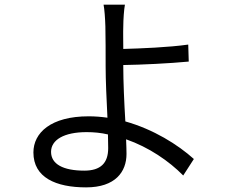

<svg xmlns="http://www.w3.org/2000/svg" viewBox="-20 -768 996 827"><path d="M446 -130C446 -65 413 -33 343 -33C252.1 -33 199.9 -61.1 199.9 -114C199.9 -165.1 255 -198.9 353 -198.9C383.9 -198.9 415.1 -196 445 -188.9C445 -164.8 446 -144.9 446 -130ZM511 -487.9C588.1 -489 708.8 -494.7 793 -502.8L790.8 -576C706 -563.9 585.9 -559.3 511 -557.2C511 -595.2 509.9 -628.2 511 -654.1C511 -683.2 514.2 -728 518.1 -747.9H426.1C430 -728.7 432.9 -688.2 433.9 -654.1C435 -614 435 -534.8 435 -480.8C435 -423.7 438.9 -337 442.8 -261C415.8 -264.9 388.8 -267 361.9 -267C198.9 -267 123.9 -196 123.9 -111.2C123.9 -3.2 220.9 39.1 350.9 39.1C476.9 39.1 524.9 -28.1 524.9 -105.1C524.9 -122.2 524.1 -143.1 523.1 -168C621.1 -133.9 708.1 -74.2 769.2 -12.1L815 -83.1C746.1 -145.2 641 -210.9 519.9 -245C514.9 -327.1 511 -418.7 511 -480.8Z"/></svg>

Font: Karasuma Gothic
Style: Regular
Weight: 400
Designer: Rasmus Andersson, Ryoko Nishizuka
Foundry: Genbu
Version: Version 1.00